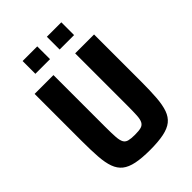

<svg xmlns="http://www.w3.org/2000/svg" viewBox="-251 -981 1101 1101"><g transform="rotate(-45 299.5 -431.0)"><path d="M299.5 8Q233.2 8 188.7 -1.2Q144.3 -10.4 118.3 -31.1Q92.4 -51.7 79.3 -87.7Q66.3 -123.6 62.5 -177.8Q58.7 -231.9 58.7 -307.9V-688H211.4V-268.3Q211.4 -216.8 213.5 -186Q215.6 -155.2 223.9 -140Q232.1 -124.7 250.4 -120Q268.7 -115.2 299.5 -115.2Q331.8 -115.2 349.4 -120Q366.9 -124.7 375.4 -140Q383.9 -155.2 385.7 -186Q387.5 -216.8 387.5 -268.3V-688H540.8V-307.9Q540.8 -231.9 536.7 -177.8Q532.6 -123.6 519.9 -87.7Q507.1 -51.7 481.4 -31.1Q455.8 -10.4 411.1 -1.2Q366.4 8 299.5 8ZM143.3 -766.5V-870.1H262.1V-766.5ZM340.1 -766.5V-870.1H457.3V-766.5Z"/></g></svg>

Font: Saira Thin SemiCondensed
Style: Regular
Weight: 100
Width: 4
Version: Version 1.101